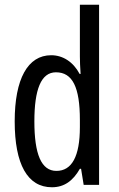

<svg xmlns="http://www.w3.org/2000/svg" viewBox="-20 -780 502 810"><path d="M199 10C251 10 288 -17 317 -68H322L333 0H398V-760H317V-542C317 -521 318 -498 320 -468H316C289 -519 245 -547 196 -547C97 -547 42 -447 42 -268C42 -87 96 10 199 10ZM218 -59C154 -59 125 -130 125 -268C125 -402 153 -475 216 -475C286 -475 317 -412 317 -274V-244C317 -120 283 -59 218 -59Z"/></svg>

Font: Noto Sans Devanagari ExtraCondensed
Style: Regular
Weight: 400
Width: 2
Designer: Jelle Bosma - Monotype Design Team
Foundry: Monotype Imaging Inc.
Version: Version 2.004